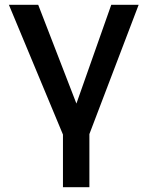

<svg xmlns="http://www.w3.org/2000/svg" viewBox="-20 -550 613 799"><path d="M242 229V10L17 -530H139L298 -119L443 -530H557L352 8V229Z"/></svg>

Font: .
Style: 
Weight: 500
Designer: A.Korolkova, Vitaly Kuzmin
Foundry: ParaType Ltd
Version: Version 1.000; Glyphs 3.2, build 3192.0